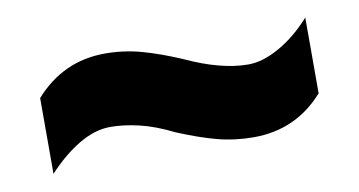

<svg xmlns="http://www.w3.org/2000/svg" viewBox="-35 -508 583 312"><g transform="rotate(-10 256.5 -352.5)"><path d="M240 -295Q210 -310 184.5 -316Q159 -322 137 -322Q112 -322 85.5 -306.5Q59 -291 33 -263V-388Q80 -441 149 -441Q180 -441 209 -433Q238 -425 273 -410Q331 -383 376 -383Q400 -383 428 -399Q456 -415 480 -442V-317Q434 -265 364 -265Q333 -265 304.5 -272.5Q276 -280 240 -295Z"/></g></svg>

Font: Noto Sans Arabic UI Cn XBd
Style: Regular
Weight: 800
Width: 3
Designer: Monotype Design Team, Nadine Chahine and Nizar Qandah
Foundry: Monotype Imaging Inc.
Version: Version 2.010; ttfautohint (v1.8.4.7-5d5b)